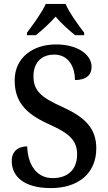

<svg xmlns="http://www.w3.org/2000/svg" viewBox="-20 -951 554 981"><path d="M118 -784V-771H163C195 -797 236 -833 264 -866C291 -833 333 -796 364 -771H410V-784C381 -822 334 -886 315 -931H214C194 -886 146 -822 118 -784ZM240 10C380 10 472 -65 472 -193C472 -296 413 -353 298 -405C185 -455 151 -491 151 -562C151 -630 191 -672 257 -672C332 -672 363 -607 363 -542C418 -542 448 -566 448 -610C448 -667 384 -724 266 -724C145 -724 55 -654 55 -541C55 -434 107 -373 224 -319C330 -272 374 -237 374 -162C374 -86 328 -41 249 -41C167 -41 122 -109 119 -203C72 -203 40 -177 40 -129C40 -51 100 10 240 10Z"/></svg>

Font: Noto Serif SemiCondensed Medium
Style: Regular
Weight: 500
Width: 4
Designer: Monotype Design Team
Foundry: Monotype Imaging Inc.
Version: Version 2.014